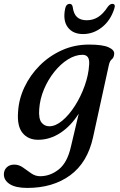

<svg xmlns="http://www.w3.org/2000/svg" viewBox="-62 -694 605 967"><path d="M406.5 -2Q378.5 125 291.5 188.8Q204.5 252.5 75 252.5Q17.5 252.5 -12.5 233.5Q-42.5 214.5 -42.5 184Q-42.5 163 -28.2 149Q-14 135 10 135Q33.5 135 54 149.8Q74.5 164.5 95.2 179Q116 193.5 140 193.5Q191 193.5 234 159.2Q277 125 295 45.5L334.5 -121.5Q294.5 -59 241.8 -24.5Q189 10 130 10Q79.5 10 51.5 -24.5Q23.5 -59 29 -130Q32.5 -194.5 61.2 -255.2Q90 -316 138.2 -364.2Q186.5 -412.5 249.8 -441Q313 -469.5 386.5 -469.5Q454.5 -469.5 485 -455.8Q515.5 -442 513 -421.5Q511.5 -403.5 501.2 -395.5Q491 -387.5 486.5 -367.5ZM135.5 -144Q132 -96 147 -77Q162 -58 186.5 -58Q218 -58 252 -86.5Q286 -115 315.5 -161.2Q345 -207.5 364.5 -262Q384 -316.5 387 -368.5Q391 -418 353.5 -418Q317.5 -418 280.5 -395Q243.5 -372 211.8 -332.5Q180 -293 159.5 -244.2Q139 -195.5 135.5 -144ZM375 -592Q406.5 -592 432.2 -608.2Q458 -624.5 481 -660Q492.5 -674.5 503.5 -674.5Q522 -674.5 513.5 -650Q494.5 -590.5 451.2 -556.5Q408 -522.5 356.5 -522.5Q305 -522.5 279.5 -556.5Q254 -590.5 266 -650Q271 -674.5 289.5 -674.5Q300.5 -674.5 304 -660Q308.5 -624 326 -608Q343.5 -592 375 -592Z"/></svg>

Font: Fraunces 9pt Soft
Style: Italic
Weight: 400
Italic angle: -16°
Version: Version 1.000;[0bf87f6ff]